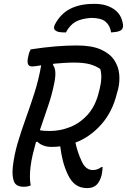

<svg xmlns="http://www.w3.org/2000/svg" viewBox="-20 -954 653 988"><path d="M319 -787Q303 -787 289 -788.5Q275 -790 266 -797Q252 -806 262 -827Q291 -883 341 -908.5Q391 -934 461 -934H469Q526 -934 566 -907Q606 -880 613 -827Q615 -806 602 -798Q592 -792 579 -790Q566 -788 552 -787Q546 -823 523 -842.5Q500 -862 448 -862Q398 -858 369 -842Q340 -826 319 -787ZM138 0Q124 7 102 7Q62 7 51.5 -21Q41 -49 46 -96Q53 -158 71.5 -220Q90 -282 113 -345.5Q136 -409 157.5 -476.5Q179 -544 192 -618Q175 -615 163 -613.5Q151 -612 145 -612Q112 -612 126 -666Q128 -677 131 -685Q134 -693 138 -700Q212 -711 268 -715.5Q324 -720 376 -720Q453 -720 499.5 -699Q546 -678 568 -644.5Q590 -611 593.5 -572Q597 -533 588 -496L582 -475Q559 -379 501.5 -314Q444 -249 368 -220Q379 -170 400 -125Q420 -79 458 -79Q482 -79 503 -95H508Q508 -85 506.5 -74.5Q505 -64 503 -53Q494 -20 478 -4Q460 14 429 14Q394 14 370 -3Q346 -20 329 -56Q313 -90 304 -125Q295 -160 290 -201Q269 -198 247 -198Q199 -198 172 -225L165 -223Q156 -191 148.5 -159Q141 -127 137 -95Q134 -70 134 -45Q134 -20 138 0ZM260 -530Q248 -468 227 -407Q206 -346 185 -284Q202 -280 237 -280Q290 -280 341.5 -300.5Q393 -321 432.5 -365.5Q472 -410 489 -481L493 -497Q508 -558 496 -599Q471 -616 440 -624Q409 -632 361 -632Q333 -632 306 -630Q279 -628 255 -626L252 -620Q273 -596 260 -530Z"/></svg>

Font: Recursive Sn Csl St
Style: Italic
Weight: 400
Italic angle: -15°
Version: Version 1.079;hotconv 1.0.112;makeotfexe 2.5.65598; ttfautoh